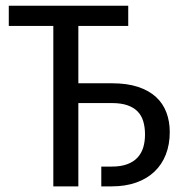

<svg xmlns="http://www.w3.org/2000/svg" viewBox="-20 -662 665 682"><path d="M435.5 -641.6V-569.8H258.3V-366.2H377.4Q431.6 -366.2 470.5 -353.3Q509.3 -340.3 534.2 -317.4Q559.1 -294.4 571 -262.7Q583 -231 583 -192.9Q583 -148.9 569.1 -113.3Q555.2 -77.6 528.8 -52.5Q502.4 -27.3 464.1 -13.7Q425.8 0 377 0H339.8V-70.3H377Q409.2 -70.3 431.6 -78.6Q454.1 -86.9 468.3 -102.1Q482.4 -117.2 488.8 -138.2Q495.1 -159.2 495.1 -184.1Q495.1 -210.4 488.8 -231.4Q482.4 -252.4 468.3 -266.6Q454.1 -280.8 431.9 -288.3Q409.7 -295.9 377.4 -295.9H258.3V0H169.4V-569.8H11.2V-641.6Z"/></svg>

Font: Carlito
Style: Regular
Weight: 400
Designer: Lukasz Dziedzic
Foundry: tyPoland Lukasz Dziedzic
Version: Version 1.103; Beta1; all basic design good, some composites